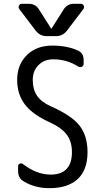

<svg xmlns="http://www.w3.org/2000/svg" viewBox="-20 -980 540 1010"><path d="M168 -818.4 82 -931.6Q75.2 -940.4 79.6 -950.2Q84 -960 94.7 -960H131.8Q167 -960 185.5 -929.7L248 -831.1Q248 -830.1 250 -830.1Q252 -830.1 252 -831.1L314.5 -929.7Q333 -960 368.2 -960H405.3Q416 -960 420.4 -950.7Q424.8 -941.4 418 -931.6L332 -818.4Q309.6 -790 275.4 -790H224.6Q190.4 -790 168 -818.4ZM245.1 -335Q151.4 -377 110.8 -430.7Q70.3 -484.4 70.3 -559.6Q70.3 -639.6 121.1 -689.9Q171.9 -740.2 254.9 -740.2Q332 -740.2 388.7 -714.8Q419.9 -701.2 419.9 -665V-644.5Q419.9 -633.8 410.6 -628.9Q401.4 -624 391.6 -629.9Q332 -668 259.8 -668Q212.9 -668 182.6 -637.7Q152.3 -607.4 152.3 -559.6Q152.3 -509.8 174.3 -477.1Q196.3 -444.3 245.1 -421.9Q356.4 -373 398.4 -319.3Q440.4 -265.6 440.4 -179.7Q440.4 -85.9 388.7 -38.1Q336.9 9.8 240.2 9.8Q164.1 9.8 105.5 -25.4Q75.2 -42 75.2 -80.1V-105.5Q75.2 -115.2 84 -119.1Q92.8 -123 100.6 -117.2Q170.9 -62.5 245.1 -61.5Q358.4 -61.5 358.4 -179.7Q358.4 -234.4 332 -270.5Q305.7 -306.6 245.1 -335Z"/></svg>

Font: Rounded-L Mgen+ 2m regular
Style: Regular
Weight: 400
Designer: [Source Han Sans]
Ryoko NISHIZUKA  (kana & ideographs); Paul D. Hunt (Latin, Greek & Cyrillic); Wenlong ZHANG  (bopomofo
Version: Version 1.059.20150602